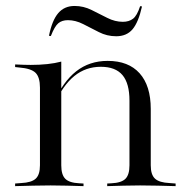

<svg xmlns="http://www.w3.org/2000/svg" viewBox="-20 -634 650 654"><path d="M152.4 -2.4Q121 -2.4 92.3 -1.6Q63.7 -0.8 31.5 0V-8.9L52.4 -10.5Q87.1 -12.1 101.6 -25.4Q116.1 -38.7 116.1 -71V-206.5H188.7V-71Q188.7 -38.7 202.4 -25Q216.1 -11.3 250 -9.7L264.5 -8.9V0Q234.7 -0.8 207.7 -1.6Q180.6 -2.4 152.4 -2.4ZM116.1 -206.5V-335.5Q116.1 -371 101.2 -385.9Q86.3 -400.8 46 -404L31.5 -405.6V-414.5Q50.8 -413.7 61.7 -413.3Q72.6 -412.9 84.7 -412.9Q114.5 -412.9 141.1 -415.7Q167.7 -418.5 188.7 -424.2V-414.5V-206.5ZM421 -206.5V-291.1Q421 -350 397.2 -378.2Q373.4 -406.5 323.4 -406.5Q271.8 -406.5 233.1 -375Q194.4 -343.5 163.7 -276.6L162.9 -283.9Q194.4 -355.6 239.5 -391.1Q284.7 -426.6 346.8 -426.6Q417.7 -426.6 455.6 -384.3Q493.5 -341.9 493.5 -262.9V-206.5ZM457.3 -2.4Q429 -2.4 402 -1.6Q375 -0.8 345.2 0V-8.9L359.7 -9.7Q393.5 -11.3 407.3 -25Q421 -38.7 421 -71V-206.5H493.5V-71Q493.5 -38.7 508.1 -25.4Q522.6 -12.1 557.3 -10.5L578.2 -8.9V0Q546 -0.8 517.3 -1.6Q488.7 -2.4 457.3 -2.4ZM375.8 -510.5Q344.4 -510.5 316.9 -524.6Q289.5 -538.7 263.3 -552Q237.1 -565.3 211.3 -565.3Q191.1 -565.3 178.6 -554.8Q166.1 -544.4 153.2 -511.3L146.8 -512.1Q157.3 -564.5 178.2 -589.1Q199.2 -613.7 233.9 -613.7Q264.5 -613.7 291.9 -600Q319.4 -586.3 345.6 -573Q371.8 -559.7 398.4 -559.7Q419.4 -559.7 433.1 -570.2Q446.8 -580.6 457.3 -612.9L463.7 -612.1Q451.6 -558.1 431.5 -534.3Q411.3 -510.5 375.8 -510.5Z"/></svg>

Font: Playfair 144pt SemiExpanded Light
Style: Regular
Weight: 300
Width: 6
Designer: Claus Eggers Sørensen
Foundry: Claus Eggers Sørensen
Version: Version 2.203